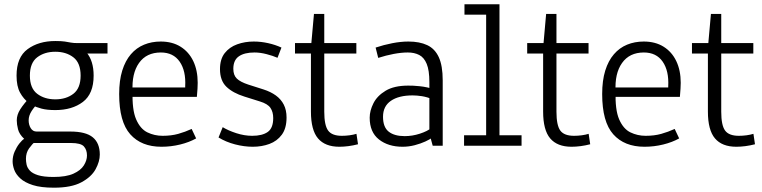

<svg xmlns="http://www.w3.org/2000/svg" viewBox="-20 -683 3570 900"><path d="M232.9 196.8Q171.9 196.8 133.8 184.6Q95.7 172.4 75 153.1Q54.2 133.8 46.6 112.5Q39.1 91.3 39.1 73.2Q39.1 49.3 48.6 27.6Q58.1 5.9 70.8 -10.3Q83.5 -26.4 93.3 -32.2Q70.3 -53.7 64.5 -76.9Q58.6 -100.1 58.6 -119.1Q58.6 -145 75 -170.7Q91.3 -196.3 122.6 -230L117.2 -198.7Q90.3 -218.8 74 -248.8Q57.6 -278.8 57.6 -328.6Q57.6 -414.6 109.4 -452.6Q161.1 -490.7 239.3 -490.7Q268.1 -490.7 283.7 -488.3Q299.3 -485.8 312 -483.4Q324.7 -481 343.8 -481H483.9V-432.1H360.4L385.7 -437Q418.9 -397.5 418.9 -328.6Q418.9 -243.2 368.4 -205.1Q317.9 -167 239.3 -167Q200.7 -167 174.8 -173.8Q148.9 -180.7 131.8 -189.9L155.8 -195.3Q142.6 -184.6 128.4 -162.8Q114.3 -141.1 114.3 -119.1Q114.3 -98.1 124 -82.3Q133.8 -66.4 151.4 -66.4H309.6Q382.3 -66.4 415 -39.3Q447.8 -12.2 447.8 41.5Q447.8 74.2 428 110.4Q408.2 146.5 361.3 171.6Q314.5 196.8 232.9 196.8ZM231 146.5Q290 146.5 324.2 131.1Q358.4 115.7 373 92.3Q387.7 68.8 387.7 45.9Q387.7 19.5 373.3 3.4Q358.9 -12.7 312.5 -12.7H115.2L147.9 -22.9Q130.4 -7.3 116 12.9Q101.6 33.2 101.6 61.5Q101.6 74.2 104.7 88.9Q107.9 103.5 119.9 116.7Q131.8 129.9 158.2 138.2Q184.6 146.5 231 146.5ZM239.3 -217.3Q290 -217.3 324 -243.4Q357.9 -269.5 357.9 -328.6Q357.9 -388.2 324 -414.3Q290 -440.4 239.3 -440.4Q188.5 -440.4 154.3 -414.3Q120.1 -388.2 120.1 -328.6Q120.1 -269.5 154.3 -243.4Q188.5 -217.3 239.3 -217.3Z M736.8 4.9Q642.6 4.9 590.6 -53.5Q538.6 -111.8 538.6 -242.2Q538.6 -305.7 553 -352.1Q567.4 -398.4 593.5 -428.7Q619.6 -459 655.3 -473.6Q690.9 -488.3 733.4 -488.3Q787.6 -488.3 826.4 -464.1Q865.2 -439.9 886 -396.5Q906.7 -353 906.7 -294.9Q906.7 -284.2 905.8 -267.3Q904.8 -250.5 902.8 -229H579.1L601.6 -255.4Q598.6 -168.5 618.2 -123.5Q637.7 -78.6 670.9 -62.5Q704.1 -46.4 742.2 -46.4Q782.7 -46.4 815.2 -55.4Q847.7 -64.5 878.4 -78.6L899.4 -34.2Q867.2 -16.1 824.5 -5.6Q781.7 4.9 736.8 4.9ZM848.1 -251V-278.3Q852.1 -350.6 822.3 -393.8Q792.5 -437 733.9 -437Q666.5 -437 631.6 -387.7Q596.7 -338.4 601.6 -253.9L579.1 -272.9H870.6Z M1165 4.9Q1124.5 4.9 1081.5 -6.3Q1038.6 -17.6 1004.4 -38.6L1023.9 -86.9Q1049.3 -71.3 1087.4 -58.8Q1125.5 -46.4 1162.1 -46.4Q1209.5 -46.4 1235.1 -64.5Q1260.7 -82.5 1260.7 -129.4Q1260.7 -158.2 1247.8 -177.2Q1234.9 -196.3 1198.2 -207.5L1125 -230.5Q1071.8 -247.1 1041.5 -276.1Q1011.2 -305.2 1011.2 -358.9Q1011.2 -405.8 1033.4 -434.1Q1055.7 -462.4 1091.8 -475.3Q1127.9 -488.3 1169.4 -488.3Q1203.1 -488.3 1237.1 -480.7Q1271 -473.1 1299.3 -460L1280.8 -412.1Q1258.3 -421.9 1228.8 -429.4Q1199.2 -437 1172.9 -437Q1125.5 -437 1099.6 -418.9Q1073.7 -400.9 1073.7 -360.4Q1073.7 -330.6 1090.1 -314.7Q1106.4 -298.8 1143.6 -286.6L1215.3 -263.7Q1249 -252.9 1273.2 -235.4Q1297.4 -217.8 1310.3 -192.4Q1323.2 -167 1323.2 -132.3Q1323.2 -81.5 1301 -51.5Q1278.8 -21.5 1242.9 -8.3Q1207 4.9 1165 4.9Z M1570.8 4.9Q1503.9 4.9 1470.7 -34.2Q1437.5 -73.2 1437.5 -160.2V-456.1L1459.5 -432.1H1362.8V-481H1461.4L1437.5 -459L1451.7 -617.7H1500V-459L1478 -481H1650.4V-432.1H1478L1500 -456.1V-159.2Q1500 -95.7 1518.1 -71Q1536.1 -46.4 1582.5 -46.4Q1600.1 -46.4 1618.4 -48.8Q1636.7 -51.3 1650.9 -55.7L1658.2 -6.8Q1635.7 -1 1613.3 2Q1590.8 4.9 1570.8 4.9Z M1867.2 4.9Q1799.8 4.9 1756.3 -29.3Q1712.9 -63.5 1712.9 -131.3Q1712.9 -164.1 1730.5 -199Q1748 -233.9 1787.8 -257.8Q1827.6 -281.7 1893.6 -281.7Q1914.6 -282.2 1948 -278.8Q1981.4 -275.4 2018.1 -263.7L1992.7 -248V-297.4Q1992.7 -353.5 1980.2 -383.5Q1967.8 -413.6 1945.1 -425.3Q1922.4 -437 1891.6 -437Q1861.8 -437 1825.4 -430.2Q1789.1 -423.3 1752.9 -411.6L1740.7 -460Q1778.8 -472.7 1818.8 -480.5Q1858.9 -488.3 1894.5 -488.3Q1946.8 -488.3 1982.7 -471.4Q2018.6 -454.6 2036.9 -414.8Q2055.2 -375 2055.2 -306.2V0H2008.3L1993.2 -55.2L2004.9 -37.6Q1995.6 -29.8 1973.9 -19.8Q1952.1 -9.8 1924.1 -2.4Q1896 4.9 1867.2 4.9ZM1877 -44.9Q1913.1 -44.9 1948.2 -56.4Q1983.4 -67.9 2001.5 -83L1992.7 -54.7V-245.1L2010.3 -216.8Q1981.4 -228.5 1957.5 -232.2Q1933.6 -235.8 1914.1 -235.8Q1849.1 -235.8 1812.3 -210.4Q1775.4 -185.1 1775.4 -135.7Q1775.4 -86.9 1802 -65.9Q1828.6 -44.9 1877 -44.9Z M2155.3 0V-48.8H2258.8V-614.3H2157.2V-663.1H2321.3V-48.8H2424.8V0Z M2659.2 4.9Q2592.3 4.9 2559.1 -34.2Q2525.9 -73.2 2525.9 -160.2V-456.1L2547.9 -432.1H2451.2V-481H2549.8L2525.9 -459L2540 -617.7H2588.4V-459L2566.4 -481H2738.8V-432.1H2566.4L2588.4 -456.1V-159.2Q2588.4 -95.7 2606.4 -71Q2624.5 -46.4 2670.9 -46.4Q2688.5 -46.4 2706.8 -48.8Q2725.1 -51.3 2739.3 -55.7L2746.6 -6.8Q2724.1 -1 2701.7 2Q2679.2 4.9 2659.2 4.9Z M3001 4.9Q2906.7 4.9 2854.7 -53.5Q2802.7 -111.8 2802.7 -242.2Q2802.7 -305.7 2817.1 -352.1Q2831.5 -398.4 2857.7 -428.7Q2883.8 -459 2919.4 -473.6Q2955.1 -488.3 2997.6 -488.3Q3051.8 -488.3 3090.6 -464.1Q3129.4 -439.9 3150.1 -396.5Q3170.9 -353 3170.9 -294.9Q3170.9 -284.2 3169.9 -267.3Q3168.9 -250.5 3167 -229H2843.3L2865.7 -255.4Q2862.8 -168.5 2882.3 -123.5Q2901.9 -78.6 2935.1 -62.5Q2968.3 -46.4 3006.3 -46.4Q3046.9 -46.4 3079.3 -55.4Q3111.8 -64.5 3142.6 -78.6L3163.6 -34.2Q3131.3 -16.1 3088.6 -5.6Q3045.9 4.9 3001 4.9ZM3112.3 -251V-278.3Q3116.2 -350.6 3086.4 -393.8Q3056.6 -437 2998 -437Q2930.7 -437 2895.8 -387.7Q2860.8 -338.4 2865.7 -253.9L2843.3 -272.9H3134.8Z M3431.6 4.9Q3364.7 4.9 3331.5 -34.2Q3298.3 -73.2 3298.3 -160.2V-456.1L3320.3 -432.1H3223.6V-481H3322.3L3298.3 -459L3312.5 -617.7H3360.8V-459L3338.9 -481H3511.2V-432.1H3338.9L3360.8 -456.1V-159.2Q3360.8 -95.7 3378.9 -71Q3397 -46.4 3443.4 -46.4Q3460.9 -46.4 3479.2 -48.8Q3497.6 -51.3 3511.7 -55.7L3519 -6.8Q3496.6 -1 3474.1 2Q3451.7 4.9 3431.6 4.9Z"/></svg>

Font: Anaheim
Style: Regular
Weight: 400
Designer: Vernon Adams
Foundry: Vernon Adams
Version: Version 2.001